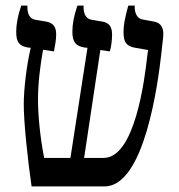

<svg xmlns="http://www.w3.org/2000/svg" viewBox="-20 -667 639 687"><path d="M93 0H354C497 0 545 -368 557 -473L564 -536C567 -567 556 -586 530 -590L492 -597C472 -599 462 -619 462 -641V-647H439C426 -600 422 -576 422 -552C422 -517 431 -502 464 -496L510 -488L507 -468C498 -385 463 -102 351 -102H281L339 -488L373 -483C378 -499 381 -524 381 -543C381 -571 371 -586 345 -590L309 -596C289 -599 279 -615 279 -641V-647H257C244 -610 239 -579 239 -554C239 -518 250 -502 282 -497L293 -496L232 -102H138C124 -174 116 -251 116 -311C116 -371 124 -432 134 -489L173 -483C176 -500 181 -523 181 -543C181 -567 174 -585 144 -590L108 -596C88 -599 78 -615 78 -641V-647H56C43 -609 38 -578 38 -553C38 -515 50 -502 80 -497L90 -496C75 -434 65 -346 65 -294C65 -229 79 -96 93 0Z"/></svg>

Font: Noto Serif Hebrew Condensed Medium
Style: Regular
Weight: 500
Width: 3
Designer: Monotype Design Team
Foundry: Monotype Imaging Inc.
Version: Version 2.004